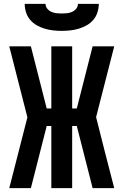

<svg xmlns="http://www.w3.org/2000/svg" viewBox="-20 -975 640 995"><path d="M28 0 122 -367 28 -735H140L222 -413H246V-735H354V-413H378L460 -735H572L478 -368Q501 -276 524.5 -184Q548 -92 572 0H460L378 -322H354V0H246V-322H222L140 0ZM300 -815Q278 -815 255.5 -817.5Q233 -820 211.5 -826.5Q190 -833 170.5 -844Q151 -855 136.5 -872Q122 -889 115 -911Q108 -933 108 -955H216Q216 -941 225 -930Q234 -919 246.5 -913.5Q259 -908 272.5 -906.5Q286 -905 300 -905Q314 -905 327.5 -906.5Q341 -908 353.5 -913.5Q366 -919 375 -930Q384 -941 384 -955H492Q492 -933 485 -911Q478 -889 463.5 -872Q449 -855 429.5 -844Q410 -833 388.5 -826.5Q367 -820 344.5 -817.5Q322 -815 300 -815Z"/></svg>

Font: Iosevka Extrabold Extended
Style: Regular
Weight: 800
Width: 7
Monospace: yes
Designer: Belleve Invis
Foundry: Belleve Invis
Version: Version 32.5.0; ttfautohint (v1.8.4)